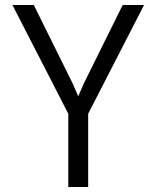

<svg xmlns="http://www.w3.org/2000/svg" viewBox="-20 -753 630 773"><path d="M30 -733 255 -295V0H335V-295L560 -733H474L317 -416L295 -365L273 -416L116 -733Z"/></svg>

Font: Kreadon Medium
Style: Regular
Weight: 500
Designer: kohakuno
Foundry: StudioGnu
Version: Version 1.000;Glyphs 3.1.2 (3151)